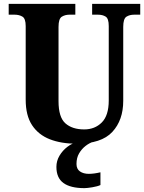

<svg xmlns="http://www.w3.org/2000/svg" viewBox="-20 -734 746 994"><path d="M376 10Q297 10 238 -13Q179 -36 146 -86Q113 -136 113 -218V-599Q113 -638 96 -648Q79 -658 56 -658H25V-714H370V-658H340Q317 -658 300 -647.5Q283 -637 283 -595V-210Q283 -127 318.5 -95.5Q354 -64 416 -64Q471 -64 507 -100Q543 -136 543 -214V-599Q543 -638 527 -648Q511 -658 487 -658H457V-714H706V-658H675Q651 -658 634.5 -647.5Q618 -637 618 -595V-212Q618 -112 561.5 -51Q505 10 376 10ZM417 240Q345 240 308.5 213.5Q272 187 272 130Q272 99 288 72Q304 45 329 26Q354 7 383 0H463Q443 6 423 21.5Q403 37 389.5 60Q376 83 376 115Q376 141 394 153.5Q412 166 440 166Q453 166 468 164Q483 162 500 158V224Q485 231 458 235.5Q431 240 417 240Z"/></svg>

Font: Noto Serif Thai SemiCondensed ExtraBold
Style: Regular
Weight: 800
Width: 4
Designer: Monotype Design Team
Foundry: Monotype Imaging Inc.
Version: Version 2.002; ttfautohint (v1.8.4.7-5d5b)